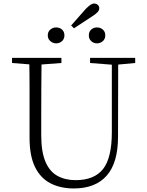

<svg xmlns="http://www.w3.org/2000/svg" viewBox="-20 -1050 828 1085"><path d="M297 -805Q279 -805 264.5 -817.5Q250 -830 250 -850Q250 -871 264.5 -883Q279 -895 297 -895Q317 -895 330.5 -883Q344 -871 344 -850Q344 -830 330.5 -817.5Q317 -805 297 -805ZM398 -890 382 -906 464 -999Q481 -1016 491.5 -1023Q502 -1030 512 -1030Q524 -1030 532.5 -1022.5Q541 -1015 541 -1003Q541 -992 531 -981Q521 -970 497 -955ZM528 -805Q509 -805 495.5 -817.5Q482 -830 482 -850Q482 -871 495.5 -883Q509 -895 528 -895Q547 -895 561 -883Q575 -871 575 -850Q575 -830 561 -817.5Q547 -805 528 -805ZM397 15Q322 15 265.5 -14Q209 -43 178 -106Q147 -169 147 -271V-387Q147 -472 147 -556Q147 -640 145 -723H215Q214 -641 213.5 -557Q213 -473 213 -387V-286Q213 -193 236.5 -137Q260 -81 304 -56.5Q348 -32 407 -32Q513 -32 562.5 -95Q612 -158 612 -303V-723H648L647 -278Q647 -130 583 -57.5Q519 15 397 15ZM48 -694V-723H327V-694L194 -684H175ZM489 -694V-723H744V-694L636 -684H618Z"/></svg>

Font: Noto Serif SC ExtraLight
Style: Regular
Weight: 200
Designer: Ryoko NISHIZUKA 西塚涼子 (kana & ideographs); Frank Grießhammer (Latin, Greek & Cyrillic); Wenlong ZHANG 张文龙 (bopomofo); San
Foundry: Adobe
Version: Version 2.002-H1;hotconv 1.1.0;makeotfexe 2.6.0